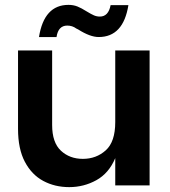

<svg xmlns="http://www.w3.org/2000/svg" viewBox="-20 -761 698 788"><path d="M54 0ZM54 0ZM264 7Q205 7 157.5 -18.5Q110 -44 82 -97Q54 -150 54 -232V-554H194V-248Q194 -176 230 -142.5Q266 -109 320 -109Q375 -109 414 -144Q453 -179 453 -260V-554H594V0H453V-112Q427 -50 375.5 -21.5Q324 7 264 7ZM385 -609Q350 -609 301 -640L293 -644Q277 -656 256 -656Q219 -656 212 -609H140Q161 -741 261 -741Q281 -741 297.5 -734.5Q314 -728 336 -714Q354 -703 365.5 -698Q377 -693 390 -693Q425 -693 434 -740H507Q486 -609 385 -609Z"/></svg>

Font: Ulagadi Sans SemiBold
Style: Regular
Weight: 600
Designer: Ninad Kale (Devanagari), Jonny Pinhorn (Latin)
Foundry: Indian Type Foundry
Version: Version 3.01;March 29, 2020;FontCreator 12.0.0.2522 64-bit; 